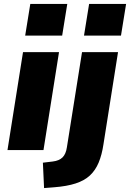

<svg xmlns="http://www.w3.org/2000/svg" viewBox="-20 -763 661 976"><path d="M108 -582 134 -743H322L296 -582ZM18 0 97 -498H280L201 0ZM407 -582 433 -743H621L595 -582ZM204 193 198 64 248 58Q281 54 298 37Q315 20 320 -14L397 -498H580L506 -30Q498 24 481.5 63.5Q465 103 437 129Q409 155 364.5 169.5Q320 184 255 189Z"/></svg>

Font: Nunito Sans 10pt Black
Style: Italic
Weight: 900
Italic angle: -9°
Designer: Vernon Adams
Foundry: Vernon Adams
Version: Version 3.101;gftools[0.9.27]